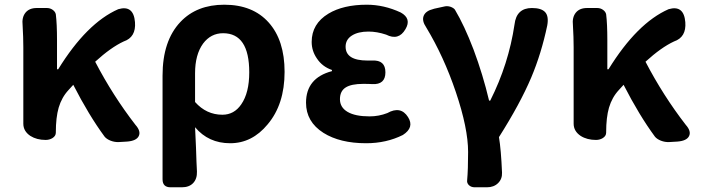

<svg xmlns="http://www.w3.org/2000/svg" viewBox="-20 -594 2980 815"><path d="M449 3Q432 -4 424 -14Q357 -105 291 -234L271 -212Q242 -181 229 -137Q217 -95 217 -33V-31Q217 -17 203 -8Q190 0 174 0Q136 0 109 -17Q79 -37 79 -69V-196V-393Q79 -435 76 -486Q72 -520 88 -540Q104 -560 136 -560H139H179Q193 -560 204 -552Q215 -544 217 -533Q222 -493 222 -423V-300H227Q348 -496 482 -555Q547 -574 553 -500Q558 -436 505 -418Q451 -393 384 -332Q459 -188 555 -64Q579 -37 569 -16.5Q559 4 519 7L485 9Q467 10 449 3Z M704 201Q670 201 670 167V-36V-273Q670 -421 746 -501Q815 -574 932 -574Q1053 -574 1120.5 -498.5Q1188 -423 1188 -289Q1188 -151 1116 -66Q1050 14 957 14Q865 14 808 -54Q809 -24 812 33Q814 100 816 134Q817 165 800 183Q783 201 752 201H744ZM924 -107Q974 -107 1004 -151Q1038 -200 1038 -287Q1038 -453 927 -453Q875 -453 842 -409Q808 -362 808 -283V-161Q856 -107 924 -107Z M1534 14Q1423 14 1353 -30Q1279 -77 1279 -158Q1279 -263 1389 -292V-297Q1348 -311 1325 -346Q1303 -378 1303 -416Q1303 -493 1374 -536Q1437 -574 1537 -574Q1610 -574 1681 -541Q1728 -515 1701 -470Q1672 -420 1619 -447Q1580 -460 1544 -460Q1500 -460 1473.5 -443Q1447 -426 1447 -396Q1447 -337 1540 -337Q1550 -337 1560 -337Q1616 -340 1616 -287Q1616 -234 1560 -237Q1547 -238 1522 -238Q1471 -238 1447 -222.5Q1423 -207 1423 -173Q1423 -138 1455.5 -119Q1488 -100 1549 -100Q1588 -100 1624 -114Q1681 -146 1712 -97Q1740 -53 1690 -21Q1620 14 1534 14Z M1995 201Q1980 201 1970.5 192Q1961 183 1963 170Q1967 126 1967 51Q1967 -49 1915 -203Q1864 -354 1789 -478Q1770 -506 1778.5 -527Q1787 -548 1820 -556L1823 -557L1864 -566Q1878 -570 1893 -565Q1906 -560 1911 -553Q1951 -486 1990 -384Q2030 -277 2056 -167H2061Q2139 -322 2164 -490Q2172 -560 2238 -560Q2278 -560 2294 -542.5Q2310 -525 2303 -486Q2278 -367 2235 -265Q2188 -154 2098 -12Q2107 42 2111 139Q2112 166 2094 183.5Q2076 201 2047 201H2036Z M2785 3Q2768 -4 2760 -14Q2693 -105 2627 -234L2607 -212Q2578 -181 2565 -137Q2553 -95 2553 -33V-31Q2553 -17 2539 -8Q2526 0 2510 0Q2472 0 2445 -17Q2415 -37 2415 -69V-196V-393Q2415 -435 2412 -486Q2408 -520 2424 -540Q2440 -560 2472 -560H2475H2515Q2529 -560 2540 -552Q2551 -544 2553 -533Q2558 -493 2558 -423V-300H2563Q2684 -496 2818 -555Q2883 -574 2889 -500Q2894 -436 2841 -418Q2787 -393 2720 -332Q2795 -188 2891 -64Q2915 -37 2905 -16.5Q2895 4 2855 7L2821 9Q2803 10 2785 3Z"/></svg>

Font: GenSenRounded2 TW B
Style: Regular
Weight: 700
Version: Version 2.000;PS 2;hotconv 16.6.51;makeotf.lib2.5.65220 DEVE